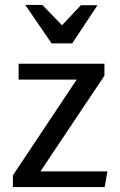

<svg xmlns="http://www.w3.org/2000/svg" viewBox="-20 -754 485 774"><path d="M55 -497H401V-449L143 -63H413L402 0H32V-47L289 -433H55ZM230 -652 306 -733H373L271 -579H188L82 -734H151Z"/></svg>

Font: Rosario Light
Style: Regular
Weight: 400
Version: Version 1.101; ttfautohint (v1.8.1.43-b0c9)